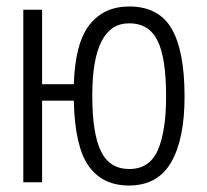

<svg xmlns="http://www.w3.org/2000/svg" viewBox="-20 -563 640 593"><path d="M378 10Q467 10 508.5 -61.5Q550 -133 550 -265Q550 -406 510 -474.5Q470 -543 379 -543Q301 -543 256.5 -486.5Q212 -430 208 -303H110V-533H52V0H110V-252H208Q211 -110 254 -50Q297 10 378 10ZM265 -268Q265 -491 379 -491Q440 -491 466.5 -437.5Q493 -384 493 -266Q493 -158 467.5 -99.5Q442 -41 379 -41Q319 -41 292 -95.5Q265 -150 265 -268Z"/></svg>

Font: Noto Sans Mono UI Light
Style: Regular
Weight: 300
Designer: Monotype Design team
Foundry: Monotype Imaging Inc.
Version: 1.000